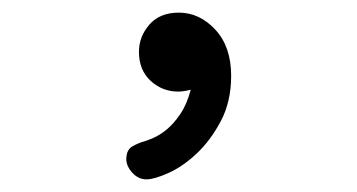

<svg xmlns="http://www.w3.org/2000/svg" viewBox="-20 -145 565 304"><path d="M180 107Q180 92 190 86.5Q200 81 208 79Q212 78 222.5 73.5Q233 69 244 60Q255 51 265.5 35.5Q276 20 282 -3Q271 0 262 0Q237 0 218.5 -17Q200 -34 200 -63Q200 -87 216.5 -106Q233 -125 263 -125Q296 -125 321 -98Q346 -71 346 -25Q346 16 329.5 47Q313 78 291 98.5Q269 119 246.5 129Q224 139 212 139Q199 139 189.5 128.5Q180 118 180 107Z"/></svg>

Font: CMU Typewriter Custom
Style: Regular
Weight: 500
Monospace: yes
Version: Version 0.7.0